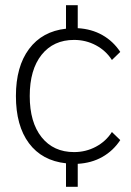

<svg xmlns="http://www.w3.org/2000/svg" viewBox="-20 -688 502 736"><path d="M409 -182 441 -151Q414 -110 372.5 -86.5Q331 -63 278 -60V28H233V-62Q141 -72 91 -139Q41 -206 41 -320Q41 -433 91.5 -500.5Q142 -568 233 -578V-668H278V-580Q331 -577 372.5 -553.5Q414 -530 441 -489L409 -458Q386 -494 347.5 -514.5Q309 -535 264 -535Q185 -535 139.5 -478Q94 -421 94 -320Q94 -219 139.5 -162Q185 -105 264 -105Q309 -105 347.5 -125.5Q386 -146 409 -182Z"/></svg>

Font: Sarabun ExtraLight
Style: Regular
Weight: 275
Designer: Suppakit Chalermlarp | Katatrad Co.,Ltd.
Foundry: Cadson Demak Co.,Ltd.
Version: Version 1.000; ttfautohint (v1.6)